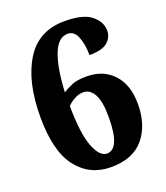

<svg xmlns="http://www.w3.org/2000/svg" viewBox="-135 -817 794 920"><g transform="rotate(-20 261.5 -357.0)"><path d="M274 10Q386 10 441.5 -57Q497 -124 497 -231Q497 -329 446 -384Q395 -439 310 -439Q261 -439 233.5 -427Q206 -415 187 -403Q193 -525 219.5 -593.5Q246 -662 295 -662Q329 -662 344 -622Q359 -582 359 -530Q425 -530 452 -554Q479 -578 479 -612Q479 -656 438 -690Q397 -724 301 -724Q168 -724 102 -617Q36 -510 36 -331Q36 -156 101 -73Q166 10 274 10ZM277 -58Q240 -58 214 -124.5Q188 -191 187 -333Q201 -348 223.5 -360.5Q246 -373 269 -373Q303 -373 323.5 -337Q344 -301 344 -221Q344 -58 277 -58Z"/></g></svg>

Font: Noto Serif SemiCondensed Extra
Style: Regular
Weight: 800
Width: 4
Designer: Monotype Design Team
Foundry: Monotype Imaging Inc.
Version: Version 1.002